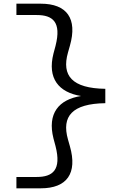

<svg xmlns="http://www.w3.org/2000/svg" viewBox="-20 -821 660 1041"><path d="M69 200H201C343 200 401 119 359 -28L348.5 -65C313 -190.5 371 -259 551 -261.5V-339.5C371 -342 313 -410.5 348.5 -536L359 -573C401 -720 343 -801 201 -801H69V-739.5H179C265 -739.5 314.5 -703 281 -572L270 -531C235.5 -395.5 298.5 -320 419.5 -300.5C298.5 -281.5 235.5 -206 270 -70L281 -29C314.5 101.5 265 138.5 179 138.5H69Z"/></svg>

Font: Monaspace Neon Light
Style: Regular
Weight: 300
Designer: Riley Cran & the Lettermatic Team
Foundry: Lettermatic
Version: Version 1.200 (Monaspace Neon)